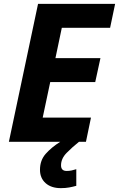

<svg xmlns="http://www.w3.org/2000/svg" viewBox="-20 -734 616 994"><path d="M26 0 177 -714H576L550 -590H300L267 -433H500L473 -309H240L201 -125H451L425 0ZM295 240Q245 240 216 214Q187 188 187 145Q187 96 216.5 62.5Q246 29 292 0H389Q354 28 325 57.5Q296 87 296 122Q296 151 325 151Q339 151 350.5 148.5Q362 146 375 142V228Q357 233 338 236.5Q319 240 295 240Z"/></svg>

Font: Noto IKEA Latin
Style: Bold Italic
Weight: 700
Italic angle: -12°
Designer: Monotype Design Team
Foundry: Monotype Imaging Inc.
Version: Version 1.0